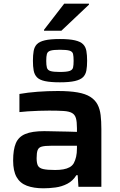

<svg xmlns="http://www.w3.org/2000/svg" viewBox="-20 -1010 648 1038"><path d="M215 8Q162 8 125 -6Q88 -20 69.5 -53Q51 -86 51 -142Q51 -201 65.5 -235.5Q80 -270 116.5 -285.5Q153 -301 219 -301Q229 -301 249 -300.5Q269 -300 295 -299.5Q321 -299 347.5 -298.5Q374 -298 396 -297V-317Q396 -352 390.5 -371Q385 -390 369.5 -399Q354 -408 324 -410Q294 -412 246 -412Q222 -412 190.5 -411Q159 -410 130 -408Q101 -406 85 -404V-502Q130 -510 183.5 -514Q237 -518 292 -518Q356 -518 399 -510.5Q442 -503 468 -486.5Q494 -470 507 -445.5Q520 -421 524 -388Q528 -355 528 -312V0H404L400 -63H393Q374 -32 344 -16.5Q314 -1 280 3.5Q246 8 215 8ZM278 -91Q303 -91 322.5 -94.5Q342 -98 356.5 -106Q371 -114 379 -128Q387 -143 391.5 -162.5Q396 -182 396 -208V-222H255Q223 -222 206 -217.5Q189 -213 183.5 -198.5Q178 -184 178 -155Q178 -128 185 -114.5Q192 -101 213.5 -96Q235 -91 278 -91ZM304 -565Q253 -565 223 -571.5Q193 -578 179.5 -592.5Q166 -607 162 -629Q158 -651 158 -681Q158 -712 162 -734.5Q166 -757 179.5 -771Q193 -785 222.5 -792Q252 -799 304 -799Q355 -799 385 -792Q415 -785 429 -771Q443 -757 447 -734.5Q451 -712 451 -681Q451 -651 447 -629Q443 -607 429 -593Q415 -579 385 -572Q355 -565 304 -565ZM303 -621Q341 -621 356.5 -626.5Q372 -632 375 -645Q378 -658 378 -681Q378 -705 375 -718Q372 -731 356.5 -736Q341 -741 304 -741Q268 -741 252.5 -736Q237 -731 233.5 -718Q230 -705 230 -681Q230 -658 233.5 -644.5Q237 -631 252.5 -626Q268 -621 303 -621ZM218 -844V-849L327 -990H461V-985L312 -844Z"/></svg>

Font: Saira SemiExpanded SemiBold
Style: Regular
Weight: 600
Width: 6
Designer: Hector Gatti with collaboration of the Omnibus-Type team
Foundry: Omnibus-Type
Version: Version 1.101